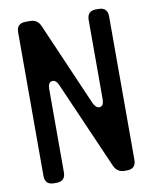

<svg xmlns="http://www.w3.org/2000/svg" viewBox="-82 -772 669 842"><g transform="rotate(-10 252.5 -350.5)"><path d="M90 9H101Q141 9 141 -31V-400Q141 -434 162 -434Q178 -434 188 -410L358 -21Q372 9 404 9H415Q455 9 455 -31V-670Q455 -710 415 -710H404Q364 -710 364 -670V-318Q364 -285 344 -285Q328 -285 317 -309L156 -680Q143 -710 110 -710H90Q50 -710 50 -670V-31Q50 9 90 9Z"/></g></svg>

Font: WD-XL Lubrifont TC
Style: Regular
Weight: 400
Designer: [WD-XL Lubrifont] Copyright 2020-2022 (c) NightFurySL2001, Skr-ZERO; [ZCOOL QingKe HuangYou] Copyright 2018-2022 (c) The
Version: Version 2.001;hotconv 1.1.1;makeotfexe 2.6.0